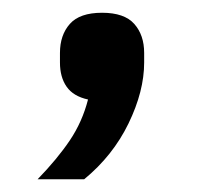

<svg xmlns="http://www.w3.org/2000/svg" viewBox="-20 -147 319 301"><path d="M140 -127Q175 -127 190.5 -109.5Q206 -92 206 -64V-49Q206 -4 181.5 46.5Q157 97 112 134H39Q70 102 89.5 73Q109 44 118 9Q95 4 84.5 -11Q74 -26 74 -49V-64Q74 -92 89.5 -109.5Q105 -127 140 -127Z"/></svg>

Font: IBM Plex Sans Devanagari Text
Style: Regular
Weight: 450
Designer: Mike Abbink, Paul van der Laan, Pieter van Rosmalen, Erin McLaughlin
Foundry: Bold Monday
Version: Version 1.1